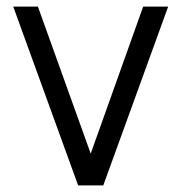

<svg xmlns="http://www.w3.org/2000/svg" viewBox="-20 -560 548 580"><path d="M216 0H292L488 -540H412.5L254 -96L94.5 -540H20Z"/></svg>

Font: Eudonet
Style: Regular
Weight: 400
Designer: Mikhail Sharanda
Foundry: Mikhail Sharanda
Version: Version 4.503;Glyphs 3.1.2 (3151)